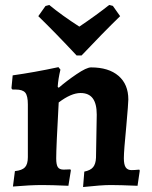

<svg xmlns="http://www.w3.org/2000/svg" viewBox="-20 -744 610 772"><path d="M366 -110 369 -283Q369 -327 353 -348.5Q337 -370 304 -370Q266 -370 216 -332Q206 -152 206 -107Q206 -82 212.5 -72Q219 -62 236 -62L263 -63L265 -59L255 3Q187 0 150 0Q101 0 32 6L40 -56Q69 -59 80.5 -71.5Q92 -84 92 -112V-324Q92 -359 81.5 -371.5Q71 -384 43 -384H30L26 -389L31 -441Q117 -453 215 -474L223 -464Q214 -427 212 -395L216 -391Q247 -418 287.5 -445.5Q328 -473 346 -473Q417 -473 456.5 -439Q496 -405 496 -344Q496 -329 488 -239Q478 -137 478 -108Q478 -82 485.5 -71Q493 -60 509 -60Q520 -60 540 -62L542 -58L533 3Q461 0 425 0Q388 0 314 8L319 -54Q344 -59 354.5 -72Q365 -85 366 -110ZM134 -679 163 -720 178 -724Q229 -682 299 -637Q366 -682 419 -724L434 -720L463 -679Q394 -612 308 -521H288Q203 -612 134 -679Z"/></svg>

Font: Alegreya
Style: Bold
Weight: 700
Designer: Juan Pablo del Peral
Foundry: Huerta Tipografica
Version: Version 2.008; ttfautohint (v1.8)